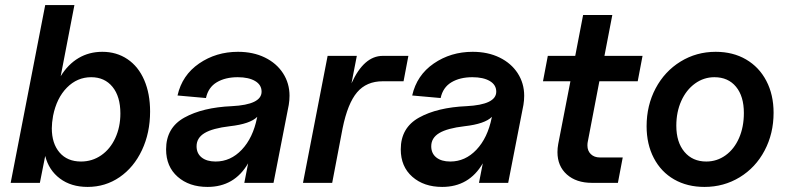

<svg xmlns="http://www.w3.org/2000/svg" viewBox="-20 -720 3107 756"><path d="M158 -106 137 0H22L158 -700H273L219 -420Q248 -467 289.5 -491.5Q331 -516 383 -516Q439 -516 482 -487Q525 -458 548 -404.5Q571 -351 571 -281Q571 -197 539 -129Q507 -61 451 -22.5Q395 16 325 16Q260 16 216 -17Q172 -50 158 -106ZM184 -215Q184 -155 214.5 -119.5Q245 -84 299 -84Q343 -84 378.5 -108.5Q414 -133 434 -176.5Q454 -220 454 -273Q454 -340 423 -378Q392 -416 339 -416Q284 -416 243.5 -375Q203 -334 189 -264Q184 -236 184 -215Z M634 -132Q634 -217 706 -257Q778 -297 893 -302Q1010 -308 1010 -359Q1010 -386 984.5 -401Q959 -416 916 -416Q867 -416 833.5 -396Q800 -376 791 -334L679 -344Q697 -424 764 -470Q831 -516 917 -516Q977 -516 1023 -493.5Q1069 -471 1094.5 -431.5Q1120 -392 1120 -343Q1120 -325 1117 -307L1057 0H942L957 -77Q903 16 797 16Q725 16 679.5 -24Q634 -64 634 -132ZM829 -84Q888 -84 932 -130.5Q976 -177 992 -256L993 -260Q965 -232 885 -223Q817 -215 785.5 -196Q754 -177 754 -144Q754 -116 774 -100Q794 -84 829 -84Z M1385 -500 1364 -392Q1413 -500 1487 -500H1588L1569 -400H1487Q1423 -400 1386 -356.5Q1349 -313 1329 -215L1288 0H1173L1270 -500Z M1558 -132Q1558 -217 1630 -257Q1702 -297 1817 -302Q1934 -308 1934 -359Q1934 -386 1908.5 -401Q1883 -416 1840 -416Q1791 -416 1757.5 -396Q1724 -376 1715 -334L1603 -344Q1621 -424 1688 -470Q1755 -516 1841 -516Q1901 -516 1947 -493.5Q1993 -471 2018.5 -431.5Q2044 -392 2044 -343Q2044 -325 2041 -307L1981 0H1866L1881 -77Q1827 16 1721 16Q1649 16 1603.5 -24Q1558 -64 1558 -132ZM1753 -84Q1812 -84 1856 -130.5Q1900 -177 1916 -256L1917 -260Q1889 -232 1809 -223Q1741 -215 1709.5 -196Q1678 -177 1678 -144Q1678 -116 1698 -100Q1718 -84 1753 -84Z M2175 -121Q2175 -137 2178 -153L2226 -400H2118L2137 -500H2245L2276 -661H2391L2360 -500H2510L2491 -400H2340L2294 -160Q2293 -155 2293 -147Q2293 -126 2306.5 -113Q2320 -100 2342 -100H2432L2413 0H2311Q2249 0 2212 -33Q2175 -66 2175 -121Z M2526 -223Q2526 -305 2561.5 -372Q2597 -439 2659.5 -477.5Q2722 -516 2798 -516Q2866 -516 2917.5 -486Q2969 -456 2997.5 -401.5Q3026 -347 3026 -276Q3026 -194 2990.5 -127Q2955 -60 2892.5 -22Q2830 16 2754 16Q2686 16 2634.5 -13.5Q2583 -43 2554.5 -97.5Q2526 -152 2526 -223ZM2761 -84Q2803 -84 2837 -108.5Q2871 -133 2890 -176.5Q2909 -220 2909 -275Q2909 -341 2878 -378.5Q2847 -416 2793 -416Q2751 -416 2716.5 -391Q2682 -366 2662.5 -322.5Q2643 -279 2643 -225Q2643 -160 2675 -122Q2707 -84 2761 -84Z"/></svg>

Font: MedMera Sans Semibold
Style: Italic
Weight: 600
Italic angle: -11°
Designer: Kasper Nordkvist
Foundry: UNCUT.wtf
Version: Version 1.300